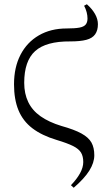

<svg xmlns="http://www.w3.org/2000/svg" viewBox="-20 -657 515 904"><path d="M327 227 314 215Q342 186 357 158.5Q372 131 372 106Q372 79 361.5 61.5Q351 44 324 30.5Q297 17 247 2Q177 -19 132.5 -53Q88 -87 67 -138Q46 -189 46 -260Q46 -340 76.5 -399Q107 -458 163 -490.5Q219 -523 294 -523Q333 -523 354 -527Q375 -531 383.5 -541.5Q392 -552 392 -570Q392 -584 388 -599.5Q384 -615 376 -630L389 -637Q414 -615 427.5 -591Q441 -567 441 -543Q441 -514 428 -495.5Q415 -477 386.5 -469.5Q358 -462 311 -462Q197 -463 145.5 -416.5Q94 -370 94 -267Q94 -216 113 -176.5Q132 -137 171 -109.5Q210 -82 269 -64Q330 -47 363.5 -28.5Q397 -10 410.5 14Q424 38 424 74Q424 109 400.5 146.5Q377 184 327 227Z"/></svg>

Font: Literata 60pt Light
Style: Regular
Weight: 300
Designer: Latin by Veronika Burian and Jose Scaglione. Greek by Irene Vlachou. Cyrillic by Vera Evstafieva.
Foundry: TypeTogether
Version: Version 3.103;gftools[0.9.29]